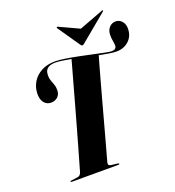

<svg xmlns="http://www.w3.org/2000/svg" viewBox="-158 -1023 1045 1147"><g transform="rotate(-20 365.0 -450.0)"><path d="M340.5 -37.5Q334.5 -16.5 354.5 -14L396.5 -9Q404.5 -8 404.5 -4Q404.5 0 397 0H100.5Q94.5 0 94.5 -4Q94.5 -7.5 101 -8L144 -14Q160 -16 167 -37.5Q170.5 -49.5 181.2 -86.8Q192 -124 207.2 -177.5Q222.5 -231 240 -293.2Q257.5 -355.5 275 -418.2Q292.5 -481 308 -536.8Q323.5 -592.5 334.8 -633Q346 -673.5 350.5 -690Q321.5 -695.5 296 -699.2Q270.5 -703 251.5 -703Q187.5 -703 185 -652.5Q183.5 -630.5 189.5 -613.8Q195.5 -597 201.5 -580.5Q207.5 -564 207 -543.5Q206.5 -518 190 -502.2Q173.5 -486.5 146.5 -486.5Q118 -487 101.8 -509.8Q85.5 -532.5 88 -571Q90 -608.5 110 -640.2Q130 -672 166 -691.2Q202 -710.5 252.5 -710.5Q278 -710.5 316.8 -704.5Q355.5 -698.5 398.5 -689.8Q441.5 -681 481.8 -672.2Q522 -663.5 551.8 -657.5Q581.5 -651.5 592 -651.5Q621 -651.5 623 -674.5Q623.5 -687.5 619.8 -705.8Q616 -724 616.5 -748Q617.5 -776 633.8 -793.5Q650 -811 674.5 -811Q698 -811 714 -792.5Q730 -774 729.5 -744Q728.5 -697 697 -668.5Q665.5 -640 619 -640Q600 -640 571.8 -644.5Q543.5 -649 511 -655.5Q506 -640 495.5 -601.8Q485 -563.5 470.2 -510.8Q455.5 -458 439.2 -398.2Q423 -338.5 406.8 -279.2Q390.5 -220 376.8 -169.2Q363 -118.5 353.2 -83.5Q343.5 -48.5 340.5 -37.5ZM453.5 -751.5Q445 -744 440 -744Q434.5 -744 429.5 -751.5L332.5 -892.5Q329.5 -897 333.5 -899.5Q336 -901.5 341 -898.5L465 -841L617.5 -898.5Q624 -901.5 626 -899.5Q628 -896.5 623.5 -892.5Z"/></g></svg>

Font: Fraunces 144pt
Style: Bold Italic
Weight: 700
Italic angle: -16°
Version: Version 1.000;[b76b70a41]